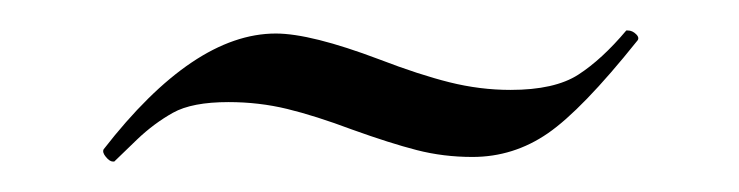

<svg xmlns="http://www.w3.org/2000/svg" viewBox="-20 -299 485 126"><path d="M391 -279H392Q395 -279 397.5 -276.5Q400 -274 398 -272Q362 -227 339.5 -211.5Q317 -196 290 -196Q271 -196 253.5 -200.5Q236 -205 211 -214Q187 -223 168.5 -227.5Q150 -232 130 -232Q106 -232 93.5 -225Q81 -218 70 -207.5Q59 -197 55 -193H54Q52 -193 49.5 -196Q47 -199 48 -201Q107 -277 161 -277Q184 -277 229 -260Q255 -250 275 -245Q295 -240 315 -240Q344 -240 359.5 -250Q375 -260 391 -279Z"/></svg>

Font: Cormorant Unicase
Style: Regular
Weight: 400
Designer: Christian Thalmann (Catharsis Fonts)
Foundry: Catharsis Fonts
Version: Version 4.000